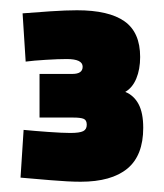

<svg xmlns="http://www.w3.org/2000/svg" viewBox="-20 -821 320 374"><path d="M137 -467Q114 -467 78.5 -470Q43 -473 20 -475L26 -568Q46 -566 74 -564Q102 -562 117 -562Q135 -562 142 -565.5Q149 -569 149 -578Q149 -587 143 -589.5Q137 -592 123 -592H57V-677H121Q131 -677 136 -680.5Q141 -684 141 -691Q141 -706 110 -706Q94 -706 69.5 -704.5Q45 -703 30 -701L24 -795Q48 -797 78.5 -799Q109 -801 130 -801Q192 -801 222.5 -779.5Q253 -758 253 -710Q253 -686 245.5 -668Q238 -650 224 -642Q241 -635 250 -618Q259 -601 259 -572Q259 -518 228 -492.5Q197 -467 137 -467Z"/></svg>

Font: Titillium Web SemiBold
Style: Regular
Weight: 600
Designer: Mohamed Gaber, Accademia di Belle Arti di Urbino
Foundry: Kief Type Foundry, Accademia di Belle Arti di Urbino
Version: Version 3.000; ttfautohint (v1.8.4)